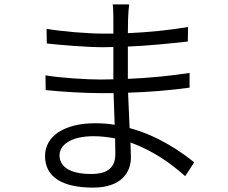

<svg xmlns="http://www.w3.org/2000/svg" viewBox="-20 -811 1040 874"><path d="M504 -181 505 -109C505 -37 454 -19 396 -19C292 -19 251 -56 251 -104C251 -152 305 -191 405 -191C439 -191 472 -187 504 -181ZM187 -468 188 -401C260 -393 370 -387 440 -387H497L502 -243C473 -248 444 -250 413 -250C271 -250 185 -190 185 -101C185 -6 262 43 404 43C534 43 576 -28 576 -95L574 -162C677 -126 763 -63 823 -9L864 -72C808 -117 704 -192 570 -228L563 -389C658 -392 747 -399 843 -412V-479C751 -465 657 -456 562 -452V-470V-599C658 -603 753 -613 835 -622L836 -688C747 -673 653 -664 562 -660L563 -725C564 -755 566 -774 568 -791H493C495 -779 496 -749 496 -732V-658H449C381 -658 255 -668 192 -680L193 -613C255 -606 379 -596 450 -596L496 -597V-470V-450L440 -449C372 -449 259 -456 187 -468Z"/></svg>

Font: Noto Sans KR DemiLight
Style: Regular
Weight: 350
Designer: Ryoko NISHIZUKA 西塚涼子 (kana, bopomofo & ideographs); Paul D. Hunt (Latin, Greek & Cyrillic); Sandoll Communications 산돌커뮤니
Foundry: Adobe
Version: Version 2.004;hotconv 1.0.118;makeotfexe 2.5.65603